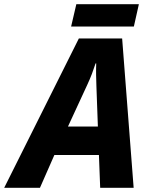

<svg xmlns="http://www.w3.org/2000/svg" viewBox="-77 -898 719 918"><path d="M248 -293 340 -492Q353 -520 362.5 -545Q372 -570 380 -595H383Q382 -567 382.5 -539.5Q383 -512 384 -485L391 -293ZM-57 0H114L183 -157H396L402 0H562L507 -714H300ZM263 -771 288 -878H587L563 -771Z"/></svg>

Font: Noto Sans Display Extra
Style: Italic
Weight: 800
Italic angle: -12°
Designer: Monotype Design Team
Foundry: Monotype Imaging Inc.
Version: Version 1.900